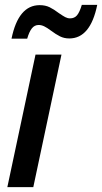

<svg xmlns="http://www.w3.org/2000/svg" viewBox="-20 -764 417 784"><path d="M125 -541H231L116 0H10ZM142 -743Q165 -743 182.5 -734.5Q200 -726 221 -710Q237 -699 246.5 -694Q256 -689 266 -689Q284 -689 294.5 -701.5Q305 -714 314 -744H377Q349 -607 263 -607Q242 -607 225 -615.5Q208 -624 188 -639Q172 -651 160.5 -656.5Q149 -662 138 -662Q121 -662 110 -648Q99 -634 91 -606H27Q55 -743 142 -743Z"/></svg>

Font: Noto Sans UI NarrowMedium
Style: Italic
Weight: 500
Width: 4
Italic angle: -12°
Designer: Monotype Design Team
Foundry: Monotype Imaging Inc.
Version: Version 1.001